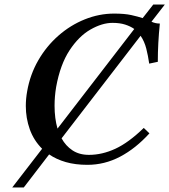

<svg xmlns="http://www.w3.org/2000/svg" viewBox="-20 -718 748 848"><path d="M252 -107Q270 -74 300 -54Q330 -34 373 -34Q431 -34 489.5 -61Q548 -88 615 -153L640 -129Q579 -62 510.5 -26Q442 10 366 10Q313 10 271 -2Q229 -14 197 -36L85 110H34L166 -61Q129 -98 111.5 -147Q94 -196 94 -250Q94 -282 100 -315Q113 -389 149 -451.5Q185 -514 238 -560.5Q291 -607 354.5 -632.5Q418 -658 484 -658Q530 -658 559.5 -651.5Q589 -645 610 -638L657 -698H708L649 -622Q658 -618 667 -616Q676 -614 686 -614Q677 -527 677 -445L639 -437Q634 -472 626 -503.5Q618 -535 601 -560ZM234 -150 573 -590Q556 -602 532.5 -609.5Q509 -617 477 -617Q431 -617 379.5 -587.5Q328 -558 287 -495.5Q246 -433 228 -334Q221 -292 221 -251Q221 -195 234 -150Z"/></svg>

Font: Libertinus Serif SemiBold
Style: Italic
Weight: 600
Italic angle: -11.5°
Designer: Philipp H. Poll, Khaled Hosny
Foundry: Caleb Maclennan
Version: Version 7.051;RELEASE